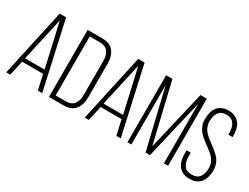

<svg xmlns="http://www.w3.org/2000/svg" viewBox="-63 -1218 2254 1736"><g transform="rotate(30 1064.5 -350.0)"><path d="M29.8 0 183.1 -701.2H250L405.8 0H359.9L325.2 -154.8H106.9L71.8 0ZM113.8 -194.8H317.9L214.8 -647.9Z M475.6 0V-700.2H629.4Q707.5 -700.2 746.1 -653.3Q784.7 -606.4 784.7 -525.9V-173.8Q784.7 -93.3 746.1 -46.6Q707.5 0 629.4 0ZM521.5 -42H628.4Q684.6 -42 711.7 -76.7Q738.8 -111.3 738.8 -171.9V-527.8Q738.8 -588.4 711.4 -623.3Q684.1 -658.2 628.4 -658.2H521.5Z M849.1 0 1002.4 -701.2H1069.3L1225.1 0H1179.2L1144.5 -154.8H926.3L891.1 0ZM933.1 -194.8H1137.2L1034.2 -647.9Z M1294.9 0V-700.2H1360.8L1507.8 -81.1L1653.8 -700.2H1719.7V0H1675.8V-622.1L1529.8 -1H1483.9L1335.9 -620.1V0Z M1793.9 -168.9V-205.1H1837.9V-166Q1837.9 -106 1863.3 -71.5Q1888.7 -37.1 1943.8 -37.1Q1999 -37.1 2024.4 -71.5Q2049.8 -106 2049.8 -166Q2049.8 -200.2 2035.9 -228.8Q2022 -257.3 1999.5 -278.3Q1977.1 -299.3 1950.2 -319.1Q1923.3 -338.9 1896.5 -359.6Q1869.6 -380.4 1847.2 -403.6Q1824.7 -426.8 1810.8 -459.7Q1796.9 -492.7 1796.9 -532.2Q1796.9 -613.8 1833.7 -659.7Q1870.6 -705.6 1945.8 -706.1Q1997.1 -706.1 2031.2 -682.9Q2065.4 -659.7 2080.1 -621.3Q2094.7 -583 2094.7 -530.8V-516.1H2050.8V-534.2Q2050.8 -593.8 2025.9 -628.9Q2001 -664.1 1946.8 -664.1Q1892.6 -664.1 1867.7 -629.4Q1842.8 -594.7 1842.8 -535.2Q1842.8 -501 1856.7 -471.9Q1870.6 -442.9 1893.1 -421.6Q1915.5 -400.4 1942.4 -380.6Q1969.2 -360.8 1996.1 -340.1Q2022.9 -319.3 2045.4 -296.4Q2067.9 -273.4 2081.8 -240.7Q2095.7 -208 2095.7 -168.9Q2095.7 -88.9 2058.6 -41.5Q2021.5 5.9 1944.8 5.9Q1868.2 5.9 1831.1 -41.5Q1793.9 -88.9 1793.9 -168.9Z"/></g></svg>

Font: Bebas Neue Book
Style: Regular
Weight: 400
Designer: Ryoichi Tsunekawa
Foundry: Ryoichi Tsunekawa
Version: Version 001.003